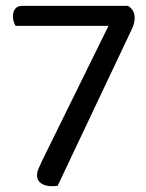

<svg xmlns="http://www.w3.org/2000/svg" viewBox="-20 -628 498 653"><path d="M55 -608H415Q426 -602 432 -591.5Q438 -581 438 -568Q438 -558 435.5 -548Q433 -538 427 -526L176 4Q170 5 164.5 5Q159 5 153 5Q134 5 120 -4.5Q106 -14 106 -31Q106 -43 111 -54.5Q116 -66 123 -81L349 -540H33Q30 -545 27 -553.5Q24 -562 24 -572Q24 -589 32 -598.5Q40 -608 55 -608Z"/></svg>

Font: Baloo Bhaijaan 2
Style: Regular
Weight: 400
Designer: Sanskriti Dholi, Noopur Datye and Ek Type
Foundry: Ek Type
Version: Version 1.701